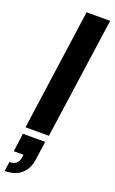

<svg xmlns="http://www.w3.org/2000/svg" viewBox="-199 -761 640 1072"><g transform="rotate(20 121.5 -225.5)"><path d="M14 0 115 -720H255L153 0ZM-12 269 -4 213Q46 213 53 167L56 148H-2L13 39H145L130 148Q123 204 87 236.5Q51 269 -12 269Z"/></g></svg>

Font: Host Grotesk Black
Style: Italic
Weight: 900
Italic angle: -8°
Designer: Doğukan Karapınar based on Poppins by Indian Type Foundry, Jonny Pinhorn
Foundry: Element Type
Version: Version 1.000; ttfautohint (v1.8.4.7-5d5b);gftools[0.9.33]